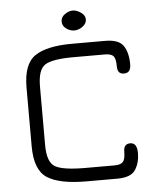

<svg xmlns="http://www.w3.org/2000/svg" viewBox="-54 -816 704 862"><g transform="rotate(-5 298.0 -385.0)"><path d="M342.3 -756.3Q361.3 -743.2 361.3 -724.6Q361.3 -706.1 343.3 -692.9Q325.2 -679.7 305.7 -679.7Q286.1 -679.7 269 -692.4Q252 -705.1 252 -724.6Q252 -744.1 270 -756.8Q288.1 -769.5 305.7 -769.5Q323.2 -769.5 342.3 -756.3ZM439.5 0H301.8Q179.7 0 124.5 -35.6Q69.3 -71.3 69.3 -177.7V-443.4Q69.3 -548.8 122.6 -585Q175.8 -621.1 290 -621.1H439.5Q501 -621.1 521.5 -589.8Q542 -558.6 542 -506.8Q542 -467.8 511.7 -467.8Q510.7 -467.8 509.8 -467.8Q481.4 -467.8 481.4 -502Q481.4 -537.1 471.2 -548.8Q460.9 -560.5 432.6 -560.5H290Q196.3 -560.5 163.1 -539.6Q129.9 -518.6 129.9 -442.4V-178.7Q129.9 -101.6 164.6 -81.1Q199.2 -60.5 301.8 -60.5H432.6Q460.9 -60.5 471.2 -72.8Q481.4 -85 481.4 -119.1Q481.4 -153.3 511.7 -153.3Q542 -152.3 542 -107.4Q542 -62.5 521.5 -31.2Q501 0 439.5 0Z"/></g></svg>

Font: Jura
Style: Medium
Weight: 500
Version: Version 2.6.1